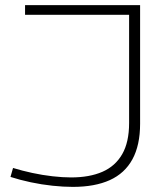

<svg xmlns="http://www.w3.org/2000/svg" viewBox="-20 -720 654 751"><path d="M21 -28 31 -63Q67 -52 106.5 -43.5Q146 -35 185.5 -30.5Q225 -26 258 -26Q330 -26 380.5 -48Q431 -70 458 -117Q485 -164 485 -239V-662H78V-700H528V-236Q528 -152 498 -97Q468 -42 409.5 -15.5Q351 11 265 11Q228 11 185.5 6.5Q143 2 100.5 -7Q58 -16 21 -28Z"/></svg>

Font: Georama Expanded ExtraLight
Style: Regular
Weight: 250
Width: 7
Designer: Jean-Baptiste Levee
Foundry: Production Type
Version: Version 1.001